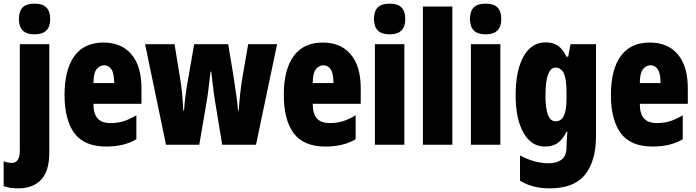

<svg xmlns="http://www.w3.org/2000/svg" viewBox="-58 -796 3830 1056"><path d="M46 -691Q46 -734 66.5 -755Q87 -776 132 -776Q177 -776 197.5 -754.5Q218 -733 218 -691Q218 -607 132 -607Q46 -607 46 -691ZM46 240Q26 240 4 237.5Q-18 235 -38 228V91Q-14 100 7 100Q51 100 51 32V-553H213V45Q213 145 168.5 192Q124 239 46 240Z M511 -562Q610 -562 665 -497Q720 -432 720 -310V-225H456Q456 -170 479 -144.5Q502 -119 550 -119Q588 -119 621 -129Q654 -139 692 -162V-30Q656 -9 615 0.5Q574 10 526 10Q406 10 351.5 -63Q297 -136 297 -274Q297 -413 351 -487.5Q405 -562 511 -562ZM515 -437Q490 -437 473 -415Q456 -393 456 -339H570Q570 -392 555 -414.5Q540 -437 515 -437Z M1124 -244Q1118 -281 1113 -324Q1108 -367 1104 -402H1100Q1095 -362 1090 -318.5Q1085 -275 1080 -245L1038 0H855L740 -553H902L930 -380Q938 -339 943 -287.5Q948 -236 950 -188H954Q957 -227 962.5 -271.5Q968 -316 978 -369L1010 -553H1197L1228 -366Q1236 -312 1242.5 -265.5Q1249 -219 1251 -188H1255Q1258 -235 1263.5 -285Q1269 -335 1277 -380L1307 -553H1466L1350 0H1164Z M1717 -562Q1816 -562 1871 -497Q1926 -432 1926 -310V-225H1662Q1662 -170 1685 -144.5Q1708 -119 1756 -119Q1794 -119 1827 -129Q1860 -139 1898 -162V-30Q1862 -9 1821 0.5Q1780 10 1732 10Q1612 10 1557.5 -63Q1503 -136 1503 -274Q1503 -413 1557 -487.5Q1611 -562 1717 -562ZM1721 -437Q1696 -437 1679 -415Q1662 -393 1662 -339H1776Q1776 -392 1761 -414.5Q1746 -437 1721 -437Z M2085 -776Q2130 -776 2150.5 -754.5Q2171 -733 2171 -691Q2171 -607 2085 -607Q1999 -607 1999 -691Q1999 -734 2019.5 -755Q2040 -776 2085 -776ZM2166 -553V0H2004V-553Z M2430 0H2268V-760H2430Z M2613 -776Q2658 -776 2678.5 -754.5Q2699 -733 2699 -691Q2699 -607 2613 -607Q2527 -607 2527 -691Q2527 -734 2547.5 -755Q2568 -776 2613 -776ZM2694 -553V0H2532V-553Z M2943 -563Q2982 -563 3008.5 -546Q3035 -529 3058 -484H3067L3080 -553H3220V-49Q3220 90 3159.5 165Q3099 240 2965 240Q2916 240 2876.5 229.5Q2837 219 2802 198V59Q2846 82 2884.5 92Q2923 102 2960 102Q3004 102 3031 81.5Q3058 61 3058 11V5Q3058 -12 3059.5 -34Q3061 -56 3063 -71H3058Q3036 -28 3008.5 -9Q2981 10 2938 10Q2864 10 2821 -66Q2778 -142 2778 -272Q2778 -408 2821.5 -485.5Q2865 -563 2943 -563ZM2996 -424Q2971 -424 2956.5 -386.5Q2942 -349 2942 -270Q2942 -129 2997 -129Q3029 -129 3043.5 -159.5Q3058 -190 3058 -256V-285Q3058 -359 3043.5 -391.5Q3029 -424 2996 -424Z M3516 -562Q3615 -562 3670 -497Q3725 -432 3725 -310V-225H3461Q3461 -170 3484 -144.5Q3507 -119 3555 -119Q3593 -119 3626 -129Q3659 -139 3697 -162V-30Q3661 -9 3620 0.5Q3579 10 3531 10Q3411 10 3356.5 -63Q3302 -136 3302 -274Q3302 -413 3356 -487.5Q3410 -562 3516 -562ZM3520 -437Q3495 -437 3478 -415Q3461 -393 3461 -339H3575Q3575 -392 3560 -414.5Q3545 -437 3520 -437Z"/></svg>

Font: Noto Sans Malayalam ExtraCondensed Black
Style: Regular
Weight: 900
Width: 2
Designer: Jelle Bosma - Monotype Design Team
Foundry: Monotype Imaging Inc.
Version: Version 2.104; ttfautohint (v1.8.4.7-5d5b)